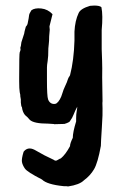

<svg xmlns="http://www.w3.org/2000/svg" viewBox="-20 -446 451 691"><path d="M157 -315Q157 -299 155.5 -287Q154 -275 154 -272Q154 -241 151.5 -226.5Q149 -212 149 -203V-158Q149 -100 153 -88.5Q157 -77 167 -73Q178 -70 184 -74.5Q190 -79 195.5 -88.5Q201 -98 204.5 -110.5Q208 -123 215 -137.5Q222 -152 223.5 -158.5Q225 -165 232 -175Q246 -229 248 -300V-332Q250 -372 263 -399Q270 -415 304 -425L319 -426Q339 -426 345 -420Q351 -391 346 -338V-269Q348 -219 348 -200Q347 -193 349 -82Q348 -81 349 -56Q350 -40 346.5 14Q343 68 343 79Q332 140 318.5 163Q305 186 282 203Q266 219 225 225Q222 224 209 224Q149 218 131 200Q78 173 69.5 160.5Q61 148 59 137Q57 126 65 100Q80 81 104 93Q114 98 140 113L173 129Q180 135 187 130Q197 124 199 124Q216 110 232 80Q232 70 242 50Q242 30 254 -9V-20Q254 -35 256 -45.5Q258 -56 258 -62Q250 -47 245 -34Q240 -21 233 -12Q232 -6 212 0L175 1Q175 0 169 0L154 -1Q101 -1 87 -15Q80 -24 70 -32Q61 -43 59 -60Q56 -63 55 -77V-88L53 -100Q54 -102 51 -114Q49 -126 49 -153V-165Q49 -254 51 -258Q54 -264 54 -269Q52 -274 55 -280L57 -294L67 -325Q67 -329 73 -350Q79 -356 80 -364Q84 -383 84.5 -390Q85 -397 93 -409Q105 -418 128.5 -415.5Q152 -413 169 -395L158 -351Q159 -344 159 -339Z"/></svg>

Font: Caveat Brush
Style: Regular
Weight: 400
Designer: Pablo Impallari
Foundry: Creative Lab NY
Version: Version 1.096; ttfautohint (v1.3)